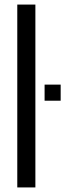

<svg xmlns="http://www.w3.org/2000/svg" viewBox="-20 -820 296 840"><path d="M55.6 0V-800H134.8V0ZM175.1 -379.4V-449.8H245.4V-379.4Z"/></svg>

Font: Big Shoulders Stencil Text Thin
Style: Regular
Weight: 100
Designer: Patric King
Foundry: XO Type Co
Version: Version 2.001